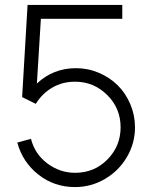

<svg xmlns="http://www.w3.org/2000/svg" viewBox="-20 -740 615 775"><path d="M282.7 15.1Q198.7 15.1 135 -35.2Q71.3 -85.4 49.8 -164.6L105 -179.7Q120.6 -118.2 171.1 -80.3Q221.7 -42.5 283.2 -42.5Q360.8 -42.5 413.8 -96.4Q466.8 -150.4 466.8 -226.1Q466.8 -303.2 412.6 -356.7Q358.4 -410.2 283.2 -410.2Q231.4 -410.2 190.7 -386.2Q149.9 -362.3 124.5 -320.8L69.3 -348.1L91.3 -720.2H473.6V-664.1H145L128.9 -402.8Q194.8 -464.8 286.6 -464.8Q335.4 -464.8 379.4 -446Q423.3 -427.2 455.3 -395.5Q487.3 -363.8 506.1 -319.3Q524.9 -274.9 524.9 -226.1Q524.9 -161.6 492.2 -106Q459.5 -50.3 403.6 -17.6Q347.7 15.1 282.7 15.1Z"/></svg>

Font: Manrope Light
Style: Regular
Weight: 300
Designer: Mikhail Sharanda
Foundry: Mikhail Sharanda
Version: Version 4.505;FEAKit 1.0